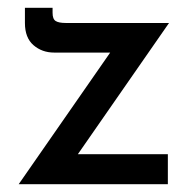

<svg xmlns="http://www.w3.org/2000/svg" viewBox="-20 -473 503 493"><path d="M119 -338Q88 -338 66 -357Q44 -376 44 -414V-453H115V-440Q115 -424 123 -419Q131 -414 149 -414H414L166 -57L148 -77H411V0H28L281 -364L297 -338Z"/></svg>

Font: Josefin Sans Thin
Style: Regular
Weight: 400
Version: Version 2.000